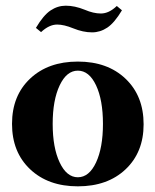

<svg xmlns="http://www.w3.org/2000/svg" viewBox="-20 -640 543 671"><path d="M301.8 -526.9Q270.5 -526.9 235.8 -541Q203.6 -554.2 179.7 -554.2Q151.9 -554.2 123.5 -527.8L105.5 -542.5Q131.8 -586.9 156.7 -603.5Q181.6 -620.1 210 -620.1Q241.2 -620.1 275.9 -606Q306.6 -592.8 332.5 -592.8Q360.8 -592.8 388.2 -619.1L406.2 -604Q379.9 -560.1 355 -543.5Q330.1 -526.9 301.8 -526.9ZM252 11.2Q148.4 11.2 85.2 -48.6Q22 -108.4 22 -207Q22 -305.7 85.2 -365.2Q148.4 -424.8 252 -424.8Q356 -424.8 418.9 -364.7Q481.9 -304.7 481.9 -205.6Q481.9 -107.9 418.9 -48.3Q356 11.2 252 11.2ZM252 -20.5Q291.5 -20.5 315.7 -72.3Q339.8 -124 339.8 -207Q339.8 -290.5 315.7 -341.8Q291.5 -393.1 252 -393.1Q212.9 -393.1 188.5 -341.6Q164.1 -290 164.1 -207Q164.1 -124 188.5 -72.3Q212.9 -20.5 252 -20.5Z"/></svg>

Font: Elstob 18pt
Style: Bold
Weight: 700
Designer: Peter S. Baker
Version: Version 1.015